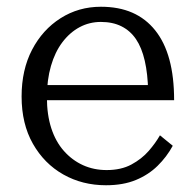

<svg xmlns="http://www.w3.org/2000/svg" viewBox="-20 -539 576 569"><path d="M119 -251Q119 -199 132 -159Q145 -119 169.5 -91.5Q194 -64 226 -49.5Q258 -35 296 -35Q339 -35 369.5 -51.5Q400 -68 420.5 -91.5Q441 -115 454 -138L492 -107Q474 -74 447 -47.5Q420 -21 382.5 -5.5Q345 10 294 10Q224 10 167.5 -22Q111 -54 77.5 -113Q44 -172 44 -253Q44 -332 75 -391.5Q106 -451 159.5 -485Q213 -519 279 -519Q332 -519 372 -501.5Q412 -484 440 -449Q468 -414 482 -362.5Q496 -311 496 -242H100V-287H443L419 -268Q418 -320 409 -359Q400 -398 383 -423Q366 -448 340 -461Q314 -474 279 -474Q245 -474 216 -458.5Q187 -443 165 -414Q143 -385 131 -343.5Q119 -302 119 -251Z"/></svg>

Font: Roboto Serif 36pt Light
Style: Regular
Weight: 300
Designer: Greg Gazdowicz
Foundry: Commercial Type
Version: Version 1.008